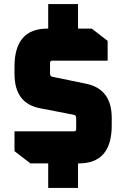

<svg xmlns="http://www.w3.org/2000/svg" viewBox="-20 -800 618 940"><path d="M51 -60V-157H342Q353 -157 353 -168V-222Q353 -236 341 -238L176 -270Q51 -294 51 -438V-474Q51 -660 212 -660H216V-780H362V-660H429L507 -600V-503H236Q225 -503 225 -492V-440Q225 -426 237 -424L402 -390Q527 -364 527 -223V-186Q527 0 366 0H362V120H216V0H129Z"/></svg>

Font: Oxanium ExtraBold
Style: Regular
Weight: 800
Designer: Severin Meyer
Version: Version 2.000